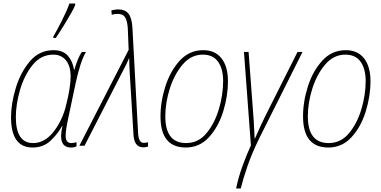

<svg xmlns="http://www.w3.org/2000/svg" viewBox="-20 -819 2143 1079"><path d="M163 10Q224 10 265 -29Q306 -68 329 -111H331Q303 10 379 10Q400 10 410 3V-20Q395 -15 381 -15Q349 -15 349 -55Q349 -86 361 -143L406 -356Q432 -474 463 -527H440Q427 -509 415.5 -479.5Q404 -450 398 -427H396Q389 -474 361.5 -505.5Q334 -537 281 -537Q201 -537 148 -474.5Q95 -412 68.5 -324Q42 -236 42 -160Q42 10 163 10ZM166 -15Q69 -15 69 -161Q69 -232 92.5 -313.5Q116 -395 163 -453.5Q210 -512 280 -512Q324 -512 350.5 -480Q377 -448 377 -388Q377 -359 370.5 -318.5Q364 -278 353 -234Q333 -146 282.5 -80.5Q232 -15 166 -15ZM279 -606H294Q315 -637 351 -696Q387 -755 402 -789L403 -799H370Q355 -757 328 -703.5Q301 -650 280 -614Z M785 9Q802 9 812 4V-20Q802 -16 788 -16Q759 -16 756 -71L724 -667Q720 -721 701 -743.5Q682 -766 646 -766Q633 -766 623 -764Q613 -762 606 -761L608 -736Q623 -741 642 -741Q669 -741 681.5 -724Q694 -707 698 -664L703 -539L426 0H455L671 -421Q680 -438 689 -456Q698 -474 706 -494Q706 -471 707 -452.5Q708 -434 709 -411L730 -66Q733 9 785 9Z M1024 10Q1101 10 1154 -47.5Q1207 -105 1234 -191.5Q1261 -278 1261 -363Q1261 -445 1225 -491Q1189 -537 1122 -537Q1044 -537 990.5 -478.5Q937 -420 909.5 -334Q882 -248 882 -165Q882 10 1024 10ZM1026 -15Q909 -15 909 -165Q909 -242 934.5 -322Q960 -402 1007 -457Q1054 -512 1120 -512Q1177 -512 1205.5 -472Q1234 -432 1234 -364Q1234 -286 1210 -205.5Q1186 -125 1140 -70Q1094 -15 1026 -15Z M1307 240H1333Q1347 183 1371.5 112.5Q1396 42 1438 -44L1680 -527H1652L1471 -167Q1454 -131 1439.5 -100.5Q1425 -70 1413 -41H1411Q1410 -65 1408.5 -90.5Q1407 -116 1406 -139L1377 -527H1351L1390 -2Q1365 52 1342 116Q1319 180 1307 240Z M1825 10Q1902 10 1955 -47.5Q2008 -105 2035 -191.5Q2062 -278 2062 -363Q2062 -445 2026 -491Q1990 -537 1923 -537Q1845 -537 1791.5 -478.5Q1738 -420 1710.5 -334Q1683 -248 1683 -165Q1683 10 1825 10ZM1827 -15Q1710 -15 1710 -165Q1710 -242 1735.5 -322Q1761 -402 1808 -457Q1855 -512 1921 -512Q1978 -512 2006.5 -472Q2035 -432 2035 -364Q2035 -286 2011 -205.5Q1987 -125 1941 -70Q1895 -15 1827 -15Z"/></svg>

Font: Noto Sans UI SemiCondensed Thin
Style: Italic
Weight: 250
Width: 4
Italic angle: -12°
Designer: Monotype Design Team
Foundry: Monotype Imaging Inc.
Version: Version 1.901